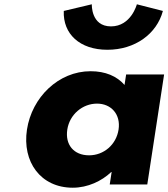

<svg xmlns="http://www.w3.org/2000/svg" viewBox="-20 -860 785 895"><path d="M293.7 -256C304.5 -327 365.2 -377 432.2 -377C498.2 -377 543.5 -327 532.7 -256C522 -186 464.3 -136 395.3 -136C323.3 -136 283 -186 293.7 -256ZM105.7 -256C82.7 -106 169.2 15 319.2 15C389.2 15 453.9 -16 498.4 -58H500.4L491.5 0H666.5L745 -513H568L560.5 -464C524.8 -505 471.3 -528 402.3 -528C252.3 -528 128.6 -406 105.7 -256ZM618 -840C618 -840 591.3 -737 497.3 -737C403.3 -737 408 -840 408 -840L277.3 -809C272.9 -702 351.6 -628 480.6 -628C609.6 -628 710.9 -702 739.3 -809Z"/></svg>

Font: Sztylet
Style: BdObl
Weight: 700
Foundry: Cannot Into Space Fonts, PlusOne Fonts
Version: Version 0.12